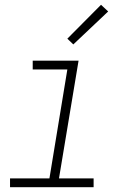

<svg xmlns="http://www.w3.org/2000/svg" viewBox="-20 -784 540 804"><path d="M22 0V-37H187L262 -493H117V-530H309L227 -37H372V0ZM287 -598 262 -622 403 -764 433 -736Z"/></svg>

Font: Iosevka Slab XLtObl
Style: Regular
Weight: 200
Italic angle: -9°
Monospace: yes
Designer: Belleve Invis
Foundry: Belleve Invis
Version: Version 11.1.1; ttfautohint (v1.8.3)